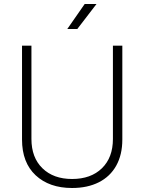

<svg xmlns="http://www.w3.org/2000/svg" viewBox="-20 -928 721 959"><path d="M340 11Q226 11 158 -52.5Q90 -116 90 -231V-700H137V-234Q137 -141 192 -87.5Q247 -34 340 -34Q434 -34 489 -87.5Q544 -141 544 -234V-700H591V-231Q591 -155 560.5 -100.5Q530 -46 473.5 -17.5Q417 11 340 11ZM316 -783 403 -908H462L366 -783Z"/></svg>

Font: SUSE ExtraLight
Style: Regular
Weight: 250
Designer: Rene Bieder
Foundry: SUSE
Version: Version 1.000